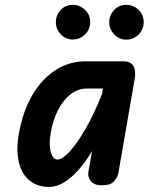

<svg xmlns="http://www.w3.org/2000/svg" viewBox="-20 -748 608 775"><path d="M178.5 6.5Q130.5 6.5 98.8 -19.8Q67 -46 55.8 -94.8Q44.5 -143.5 56.5 -210Q72.5 -299.5 110.8 -364.5Q149 -429.5 204.2 -465Q259.5 -500.5 326 -500.5H477.5Q508 -500.5 518.8 -480.8Q529.5 -461 523.5 -428.5L457.5 -47.5Q455 -34 441 -17Q427 0 391 0Q360 0 346.5 -17Q333 -34 337 -55L351.5 -138Q324.5 -93 295.2 -60.5Q266 -28 236.8 -10.8Q207.5 6.5 178.5 6.5ZM212.5 -104Q231 -104 260.2 -135.2Q289.5 -166.5 323.8 -225.2Q358 -284 391 -366.5L396 -390.5H330Q295 -390.5 265.5 -368Q236 -345.5 215 -305.2Q194 -265 184.5 -210.5Q176.5 -163 185.2 -133.5Q194 -104 212.5 -104ZM489.5 -588Q462 -588 441.5 -608.8Q421 -629.5 421 -658.5Q421 -687 440.8 -707.8Q460.5 -728.5 489.5 -728.5Q517.5 -728.5 538.8 -708.8Q560 -689 560 -658.5Q560 -629.5 539.5 -608.8Q519 -588 489.5 -588ZM273.5 -588.5Q246 -588.5 225.8 -609Q205.5 -629.5 205.5 -658.5Q205.5 -687 225 -707.8Q244.5 -728.5 273.5 -728.5Q301.5 -728.5 322.8 -708.8Q344 -689 344 -658.5Q344 -629.5 323.2 -609Q302.5 -588.5 273.5 -588.5Z"/></svg>

Font: Edu AU VIC WA NT Pre SemiBold
Style: Regular
Weight: 600
Designer: Tina and Corey Anderson, Eben Sorkin, Mirko Velimirovic
Foundry: Google for Education
Version: Version 1.001